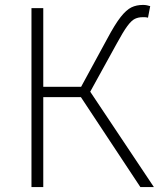

<svg xmlns="http://www.w3.org/2000/svg" viewBox="-20 -761 652 781"><path d="M108 0V-728H156V-408H310L416 -603Q448 -663 471 -692Q494 -721 514.5 -731Q535 -741 562 -741Q570 -741 577.5 -739.5Q585 -738 591 -736L582 -689Q575 -691 569.5 -691Q564 -691 559 -691Q543 -691 529 -684.5Q515 -678 498 -655Q481 -632 455 -584L347 -388L606 0H551L309 -366H156V0Z"/></svg>

Font: Noto Sans JP ExtraLight
Style: Regular
Weight: 250
Designer: Ryoko NISHIZUKA  (kana, bopomofo & ideographs); Paul D. Hunt (Latin, Greek & Cyrillic); Sandoll Communications , Soo-you
Foundry: Adobe
Version: Version 2.004-H2;hotconv 1.0.118;makeotfexe 2.5.65603